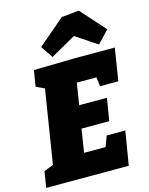

<svg xmlns="http://www.w3.org/2000/svg" viewBox="-153 -1069 900 1157"><g transform="rotate(-15 297.0 -490.5)"><path d="M460 -508 453 -565H330L309 -430H482L459 -290H286L263 -145H397L422 -211H538L503 0H-12L4 -100L63 -123L136 -581L84 -605L100 -705L350 -710H606L574 -508ZM454 -981 591 -828 519 -752 386 -841 229 -752 178 -828 345 -970Z"/></g></svg>

Font: Bitter Pro Black
Style: Italic
Weight: 900
Italic angle: -9°
Designer: Sol Matas, and Bitter project Authors
Foundry: Sol Matas
Version: Version 1.010